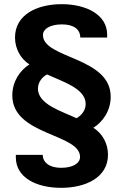

<svg xmlns="http://www.w3.org/2000/svg" viewBox="-20 -716 590 921"><path d="M52 -536C52 -482 79 -434 121 -407C77 -379 39 -327 39 -258C39 -66 364 -76 364 37C364 67 330 89 273 89C216 89 185 62 185 27H56V39C56 137 156 185 273 185C392 185 498 135 498 26C498 -28 471 -76 428 -103C472 -131 511 -183 511 -252C511 -444 186 -434 186 -548C186 -577 220 -599 277 -599C334 -599 365 -575 365 -536H494V-550C494 -646 393 -696 276 -696C158 -696 52 -646 52 -536ZM391 -217C391 -185 368 -160 347 -149C275 -183 162 -215 162 -291C162 -323 184 -348 206 -359C277 -325 391 -293 391 -217Z"/></svg>

Font: Chivo
Style: Bold
Weight: 700
Designer: Hector Gatti
Foundry: Omnibus-Type
Version: Version 1.003;PS 001.003;hotconv 1.0.70;makeotf.lib2.5.58329